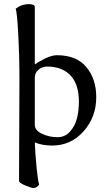

<svg xmlns="http://www.w3.org/2000/svg" viewBox="-20 -698 529 940"><path d="M150.4 -664.1V-389.6Q150.4 -381.8 152.3 -383.8Q169.9 -396.5 202.1 -412.1Q234.4 -427.7 257.8 -427.7Q354.5 -427.7 402.8 -369.6Q451.2 -311.5 451.2 -221.7Q451.2 -125 389.2 -55.2Q327.1 14.6 235.4 14.6Q185.5 14.6 150.4 -1Q152.3 53.7 159.2 122.6Q166 191.4 171.9 206.1Q158.2 222.7 143.6 222.7Q134.8 222.7 104 210Q73.2 197.3 73.2 187.5Q75.2 -144.5 75.2 -309.6Q75.2 -420.9 69.3 -530.3Q63.5 -639.6 56.6 -655.3Q85.9 -677.7 120.1 -677.7Q150.4 -677.7 150.4 -664.1ZM150.4 -317.4V-86.9Q150.4 -59.6 185.5 -43Q220.7 -26.4 261.7 -26.4Q298.8 -26.4 323.2 -54.2Q347.7 -82 356.9 -119.1Q366.2 -156.2 366.2 -200.2Q366.2 -286.1 324.7 -329.1Q283.2 -372.1 211.9 -372.1Q186.5 -372.1 168.5 -356.9Q150.4 -341.8 150.4 -317.4Z"/></svg>

Font: Crimson Text
Style: Roman
Weight: 400
Version: Version 0.13